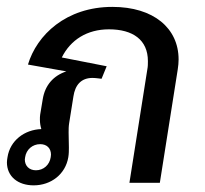

<svg xmlns="http://www.w3.org/2000/svg" viewBox="-27 -536 601 563"><path d="M90.8 -113.3C110.8 -113.3 122.5 -100.8 122.5 -82.5C122.5 -80 121.7 -77.5 121.7 -75C118.3 -52.5 100.8 -36.7 78.3 -36.7C58.3 -36.7 45.8 -50 45.8 -68.3C45.8 -70.8 46.7 -72.5 46.7 -75C50 -97.5 68.3 -113.3 90.8 -113.3ZM302.5 -515.8C166.7 -515.8 80.8 -433.3 55 -346.7L167.5 -326.7C130 -314.2 105 -286.7 98.3 -245L90.8 -200C90 -195 90 -190 90 -185C90 -175 91.7 -165.8 94.2 -157.5C45 -155.8 2.5 -124.2 -5 -75C-5.8 -70 -6.7 -65 -6.7 -60C-6.7 -18.3 25.8 7.5 71.7 7.5C122.5 7.5 165 -25 173.3 -75C175 -85 175 -95 175 -103.3C175 -119.2 174.2 -132.5 174.2 -147.5C174.2 -155.8 174.2 -165 175.8 -175L188.3 -253.3C193.3 -286.7 210.8 -307.5 244.2 -307.5C254.2 -307.5 269.2 -305 270.8 -305L285.8 -341.7L154.2 -367.5C180 -419.2 228.3 -450 292.5 -450C362.5 -450 406.7 -419.2 406.7 -356.7C406.7 -349.2 406.7 -340.8 405 -332.5L352.5 0H441.7L494.2 -332.5C495.8 -342.5 496.7 -352.5 496.7 -361.7C496.7 -453.3 423.3 -515.8 302.5 -515.8Z"/></svg>

Font: Boon Medium
Style: Italic
Weight: 500
Italic angle: -9°
Designer: Sungsit Sawaiwan
Foundry: FontUni
Version: Version 3.0